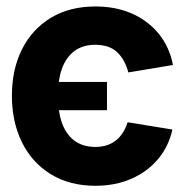

<svg xmlns="http://www.w3.org/2000/svg" viewBox="-20 -573 587 603"><path d="M316 -315.6V-227H117.6V-315.6ZM523.2 -368.9 383 -345.5Q372.9 -384.9 348.7 -408.4Q324.6 -431.9 279.7 -432.4Q239.4 -432.4 213 -412.2Q186.7 -392 174.2 -356.2Q161.7 -320.4 161.7 -272.5Q161.7 -224.7 174.1 -188.5Q186.5 -152.3 212.8 -132Q239.2 -111.7 279.7 -111.5Q308 -111.7 328.1 -121.9Q348.2 -132 361.1 -149.5Q374 -166.9 380.7 -189.1L521.5 -166.2Q509.8 -113.2 476.4 -73.4Q443.1 -33.7 392.8 -11.7Q342.6 10.4 279.7 10.5Q198.4 10.4 139.4 -26Q80.4 -62.3 48.9 -126.2Q17.4 -190.1 17.4 -272.5Q17.4 -354.8 49 -418Q80.7 -481.2 139.6 -517Q198.5 -552.7 279.9 -552.7Q343.9 -552.7 394.8 -530.2Q445.7 -507.6 479.1 -466.3Q512.4 -424.9 523.2 -368.9Z"/></svg>

Font: Inter Tight
Style: Regular
Weight: 400
Designer: Rasmus Andersson
Foundry: rsms
Version: Version 3.002